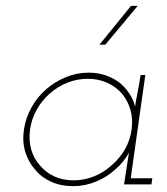

<svg xmlns="http://www.w3.org/2000/svg" viewBox="-20 -632 574 658"><path d="M62 -188Q56 -147 66.5 -112Q77 -77 100 -51Q122 -24 155.5 -9Q189 6 230 6Q272 6 310 -10Q348 -26 377 -53Q391 -65 402.5 -79.5Q414 -94 422 -109Q420 -94 417.5 -80Q415 -66 413 -51L405 0H499L502 -21H428L478 -375H462Q458 -348 452.5 -321Q447 -294 443 -267Q437 -291 422.5 -312.5Q408 -334 388 -350Q366 -366 340 -374.5Q314 -383 284 -383Q243 -383 205.5 -367.5Q168 -352 138 -326Q108 -300 88 -264Q68 -228 62 -188ZM83 -188Q88 -224 105.5 -255.5Q123 -287 150 -311Q177 -335 210.5 -348.5Q244 -362 281 -362Q317 -362 347 -348.5Q377 -335 398 -311Q418 -287 427 -255.5Q436 -224 431 -188Q426 -151 408 -120Q390 -89 363 -66Q336 -41 302 -27.5Q268 -14 232 -14Q195 -14 166 -27.5Q137 -41 117 -65Q96 -88 87 -119.5Q78 -151 83 -188ZM321 -479H341Q370 -513 396.5 -545.5Q423 -578 452 -612H429Q402 -579 375 -545.5Q348 -512 321 -479Z"/></svg>

Font: Josefin Slab ExtraLight
Style: Italic
Weight: 250
Italic angle: -12°
Designer: Santiago Orozco
Foundry: Typemade
Version: Version 2.100